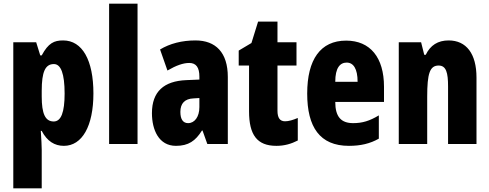

<svg xmlns="http://www.w3.org/2000/svg" viewBox="-20 -780 2651 1040"><path d="M322 -561C273 -561 242 -547 206 -480H198L176 -551H52V240H206V31C206 10 204 -23 201 -71H206C235 -15 276 10 326 10C425 10 486 -97 486 -274C486 -454 426 -561 322 -561ZM272 -433C310 -433 330 -381 330 -273C330 -172 311 -122 271 -122C225 -122 206 -164 206 -257V-288C206 -391 225 -433 272 -433Z M725 0V-760H571V0Z M1039 -561C965 -561 900 -544 847 -512L887 -398C935 -426 973 -439 1005 -439C1043 -439 1060 -414 1060 -365V-349L989 -346C868 -341 803 -284 803 -167C803 -77 840 10 933 10C1001 10 1039 -17 1074 -73H1077L1103 0H1214V-363C1214 -496 1148 -561 1039 -561ZM1028 -247 1060 -249V-200C1060 -147 1034 -113 999 -113C972 -113 957 -133 957 -174C957 -220 981 -245 1028 -247Z M1524 -123C1496 -123 1483 -142 1483 -180V-425H1586V-551H1483V-663H1378L1342 -547L1273 -506V-425H1329V-177C1329 -50 1372 10 1477 10C1521 10 1558 -1 1593 -19V-141C1567 -130 1544 -123 1524 -123Z M1855 -560C1716 -560 1644 -458 1644 -273C1644 -92 1712 10 1870 10C1933 10 1985 -2 2032 -29V-155C1982 -125 1943 -113 1893 -113C1827 -113 1796 -148 1796 -228H2060V-310C2060 -469 1985 -560 1855 -560ZM1858 -441C1894 -441 1917 -408 1917 -337H1796C1796 -413 1822 -441 1858 -441Z M2410 -561C2352 -561 2311 -535 2286 -483H2278L2261 -551H2140V0H2294V-256C2294 -382 2308 -425 2356 -425C2397 -425 2407 -386 2407 -312V0H2561V-360C2561 -489 2506 -561 2410 -561Z"/></svg>

Font: Noto Sans Bengali ExtraCondensed ExtraBold
Style: Regular
Weight: 800
Width: 2
Designer: Joana Ranito - Universal Thirst; Jelle Bosma - Monotype Design Team
Foundry: Universal Thirst ehf.
Version: Version 3.000